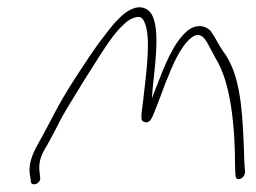

<svg xmlns="http://www.w3.org/2000/svg" viewBox="-20 -580 689 517"><path d="M60 -112 63 -95C60 -75 92 -84 88 -103L86 -122C84 -148 93 -167 108 -191C117 -208 128 -227 139 -250C158 -288 253 -439 274 -468C288 -488 300 -502 311 -512C321 -522 329 -528 338 -531C362 -541 367 -528 373 -509C386 -462 372 -371 365 -305C362 -284 360 -268 361 -262C361 -256 363 -253 370 -251C382 -248 388 -258 396 -279C406 -305 415 -327 425 -355C444 -402 464 -454 496 -479C523 -500 537 -467 544 -454L560 -424C603 -356 613 -234 613 -128L614 -110C613 -88 640 -98 640 -118C637 -145 638 -157 636 -198C632 -297 624 -386 580 -443C567 -462 559 -481 546 -498C531 -512 509 -515 487 -499C448 -468 424 -406 399 -341L389 -315L391 -341C399 -420 417 -539 371 -557C347 -568 320 -550 301 -531C288 -519 275 -502 259 -481C242 -460 218 -424 184 -372C131 -290 122 -263 86 -199C68 -167 57 -143 60 -112ZM108 -191V-190ZM311 -512H310ZM378 -452V-451ZM560 -424H561L560 -425Z"/></svg>

Font: Stray Cat
Style: LtCnObl
Weight: 300
Version: Version 1.0